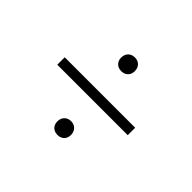

<svg xmlns="http://www.w3.org/2000/svg" viewBox="-96 -736 711 711"><g transform="rotate(45 260.0 -380.0)"><path d="M260.5 -511Q244.5 -511 234.5 -520.8Q224.5 -530.5 224.5 -546.5Q224.5 -563 234.5 -573Q244.5 -583 260.5 -583Q276 -583 286 -573Q296 -563 296 -546.5Q296 -530.5 286 -520.8Q276 -511 260.5 -511ZM76 -360.5V-399.5H445V-360.5ZM260.5 -177Q244.5 -177 234.5 -186.5Q224.5 -196 224.5 -212.5Q224.5 -229 234.5 -239Q244.5 -249 260.5 -249Q276 -249 286 -238.8Q296 -228.5 296 -212.5Q296 -196 286 -186.5Q276 -177 260.5 -177Z"/></g></svg>

Font: Encode Sans Semi Condensed ExtraLight
Style: Regular
Weight: 200
Width: 4
Designer: Multiple Designers
Foundry: Impallari Type
Version: Version 3.000; ttfautohint (v1.8.3) -l 8 -r 50 -G 200 -x 14 